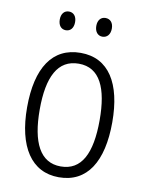

<svg xmlns="http://www.w3.org/2000/svg" viewBox="-82 -770 638 839"><g transform="rotate(10 237.0 -350.5)"><path d="M122 -670C122 -644 135 -628 156 -628C176 -628 190 -643 190 -670C190 -696 176 -711 156 -711C135 -711 122 -695 122 -670ZM284 -670C284 -644 298 -628 318 -628C339 -628 353 -644 353 -670C353 -696 339 -711 318 -711C298 -711 284 -696 284 -670ZM426 -267C426 -439 363 -542 238 -542C113 -542 48 -443 48 -267C48 -93 115 10 237 10C363 10 426 -93 426 -267ZM104 -267C104 -413 145 -494 238 -494C332 -494 370 -408 370 -267C370 -118 329 -38 237 -38C146 -38 104 -121 104 -267Z"/></g></svg>

Font: Noto Sans Myanmar Condensed Light
Style: Regular
Weight: 300
Width: 3
Designer: Monotype Design Team
Foundry: Monotype Imaging Inc.
Version: Version 2.107